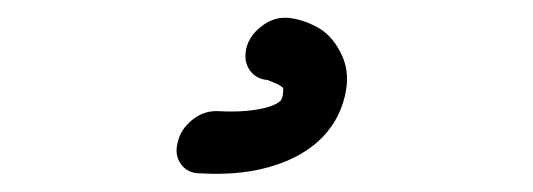

<svg xmlns="http://www.w3.org/2000/svg" viewBox="-20 -64 600 216"><path d="M301 -44Q303 -44 304 -44Q323 -42 341 -31Q356 -21 365 -1Q374 19 368 44Q361 74 338 95Q319 112 292 121Q255 134 205 131Q191 131 183.5 120.5Q176 110 180 96Q183 82 195.5 71.5Q208 61 223 61Q224 61 225 61Q260 63 283 56Q292 53 296 49Q297 47 298 44Q299 36 298.5 35Q298 34 293 31Q281 26 281 26Q268 25 261 15Q254 5 257 -9Q260 -23 273 -33.5Q286 -44 300 -44Q300 -44 301 -44Z"/></svg>

Font: Brass Mono
Style: Italic
Weight: 400
Italic angle: -13°
Monospace: yes
Version: Version 1.100; ttfautohint (v1.8.3) -l 8 -r 50 -G 200 -x 14 